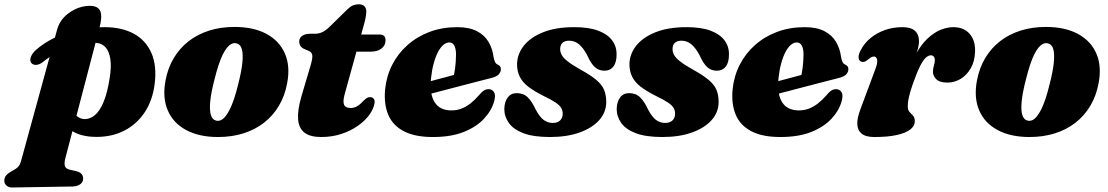

<svg xmlns="http://www.w3.org/2000/svg" viewBox="-100 -608 5040 873"><path d="M352 -480.5 197.5 110Q191 135 195.2 147.2Q199.5 159.5 217 163.5L243.5 169.5Q262.5 173.5 270.2 182.5Q278 191.5 278 203.5Q278.5 219.5 265 229.5Q251.5 239.5 230 240L-43.5 244.5Q-60 245 -70.2 236Q-80.5 227 -80.5 213.5Q-80.5 200.5 -72.8 190.5Q-65 180.5 -43.5 168.5Q-30.5 161.5 -23.2 155.8Q-16 150 -11.5 142.2Q-7 134.5 -4 123L160 -474.5Q166 -495.5 177.5 -512.5Q189 -529.5 204.5 -542.2Q220 -555 237.5 -564Q255 -573 273 -577.2Q291 -581.5 307.5 -581.5Q346.5 -581.5 356.2 -556.8Q366 -532 352 -480.5ZM93 -324.5Q79 -314 65 -313Q51 -312 42.5 -321.5Q34.5 -331.5 40 -348Q45.5 -364.5 63 -380.5Q97 -411 143.8 -434.2Q190.5 -457.5 248.8 -471Q307 -484.5 375 -484.5Q453.5 -484.5 508.2 -454.8Q563 -425 588.5 -367Q614 -309 603 -224.5Q593.5 -151 557.8 -97.2Q522 -43.5 466 -14.5Q410 14.5 339.5 14.5Q267.5 14.5 224.8 -14.5Q182 -43.5 173 -86L226.5 -112Q236.5 -90.5 251.2 -78.8Q266 -67 285 -66.5Q310 -66.5 331.8 -84.8Q353.5 -103 370.8 -144Q388 -185 398.5 -252Q407 -304 401.8 -339.2Q396.5 -374.5 380 -392.8Q363.5 -411 337.5 -413Q287 -417 223.2 -397.2Q159.5 -377.5 93 -324.5Z M966 -485.5Q1053 -485.5 1111.8 -453.8Q1170.5 -422 1195.5 -364.5Q1220.5 -307 1205.5 -229Q1195 -172 1168 -126.8Q1141 -81.5 1100.5 -50Q1060 -18.5 1007.2 -1.8Q954.5 15 891.5 15Q805 15 746.2 -16.8Q687.5 -48.5 662.8 -106.2Q638 -164 652.5 -241.5Q663 -298.5 690 -343.8Q717 -389 757.5 -420.5Q798 -452 850.8 -468.8Q903.5 -485.5 966 -485.5ZM883 -59.5Q894 -57 904.5 -61.8Q915 -66.5 925 -78.8Q935 -91 945 -111Q955 -131 964.5 -159.5Q974 -188 983 -225Q998 -283 1002 -323Q1006 -363 999.5 -385Q993 -407 975 -411Q964 -413.5 953.5 -408.8Q943 -404 932.8 -391.8Q922.5 -379.5 912.8 -359.8Q903 -340 893.5 -311.2Q884 -282.5 875 -245.5Q860 -188 856 -147.8Q852 -107.5 858.8 -85.5Q865.5 -63.5 883 -59.5Z M1304 -376.5 1284 -385Q1271.5 -390.5 1266 -399.5Q1260.5 -408.5 1260.5 -419.5Q1260.5 -435.5 1274 -445Q1287.5 -454.5 1310 -454.5H1331.5Q1351.5 -454.5 1368 -463.2Q1384.5 -472 1401 -488.5L1480.5 -566.5Q1493 -578.5 1505 -583.5Q1517 -588.5 1531 -588.5Q1548.5 -588.5 1557 -579.5Q1565.5 -570.5 1565.5 -556.5Q1565.5 -548 1563.2 -533.2Q1561 -518.5 1555.5 -499L1467.5 -181Q1458 -146 1464.5 -131.5Q1471 -117 1494.5 -117Q1509 -117 1522.5 -124.2Q1536 -131.5 1551.5 -148.5Q1561.5 -158.5 1568.2 -162.5Q1575 -166.5 1583 -166.5Q1593 -166.5 1599 -159.2Q1605 -152 1603 -139.5Q1599 -113.5 1579.8 -86.5Q1560.5 -59.5 1528 -36.5Q1495.5 -13.5 1453 0.8Q1410.5 15 1360 15Q1311 15 1285 -4.5Q1259 -24 1255.5 -64.5Q1252 -105 1270 -168L1312.5 -311.5Q1322 -344 1319.8 -357.5Q1317.5 -371 1304 -376.5ZM1486 -373 1510.5 -451H1626.5Q1653 -451 1653 -425Q1653 -401 1634.2 -387Q1615.5 -373 1584 -373Z M1751.5 -210.5Q1751.5 -210.5 1768 -215Q1784.5 -219.5 1811.2 -226.5Q1838 -233.5 1868.8 -241.8Q1899.5 -250 1929 -257.8Q1958.5 -265.5 1979.5 -271.5L1959.5 -249.5Q1965.5 -269.5 1969.2 -297.5Q1973 -325.5 1973.5 -359.5Q1973.5 -386 1965.8 -400.5Q1958 -415 1942.5 -415Q1929 -415 1915.8 -403.8Q1902.5 -392.5 1891.2 -371Q1880 -349.5 1871.8 -319Q1863.5 -288.5 1859.5 -250Q1853 -179.5 1876.5 -142.8Q1900 -106 1952 -106Q1977.5 -106 1999 -114.5Q2020.5 -123 2039.5 -138Q2058.5 -153 2075 -172Q2090.5 -190.5 2100.8 -196.8Q2111 -203 2123.5 -202.5Q2137.5 -202 2146 -189.5Q2154.5 -177 2147.5 -149.5Q2136 -106.5 2101.5 -69Q2067 -31.5 2009.2 -8.2Q1951.5 15 1868 15Q1786 15 1735.8 -11.5Q1685.5 -38 1665.2 -86.5Q1645 -135 1651 -201Q1657 -261.5 1683.2 -313Q1709.5 -364.5 1752.8 -403Q1796 -441.5 1853.2 -463Q1910.5 -484.5 1978.5 -484.5Q2033.5 -484.5 2068.2 -466.5Q2103 -448.5 2121.2 -417.8Q2139.5 -387 2144.5 -347.5Q2146.5 -336 2150.5 -327Q2154.5 -318 2161.5 -315Q2169 -312 2173.2 -307Q2177.5 -302 2177.5 -293.5Q2177.5 -281 2168 -270.2Q2158.5 -259.5 2132.5 -253Q2108.5 -247 2072 -237.5Q2035.5 -228 1993 -217Q1950.5 -206 1908.8 -195Q1867 -184 1832.5 -175Q1798 -166 1777.2 -160.5Q1756.5 -155 1756.5 -155Z M2414 -49Q2435 -49 2446.8 -60.5Q2458.5 -72 2458.5 -91Q2458.5 -105.5 2451.8 -117.2Q2445 -129 2426.2 -141.8Q2407.5 -154.5 2370 -172.5Q2327.5 -194 2301.2 -214.5Q2275 -235 2263 -259.8Q2251 -284.5 2251 -316Q2251.5 -361.5 2281.5 -399.8Q2311.5 -438 2369.2 -461.2Q2427 -484.5 2511 -484.5Q2577 -484.5 2619.2 -468.8Q2661.5 -453 2682.5 -425.5Q2703.5 -398 2703.5 -362Q2704 -325 2689.2 -305.8Q2674.5 -286.5 2648.5 -286.5Q2623.5 -286.5 2605.5 -302Q2587.5 -317.5 2569 -358.5Q2551.5 -391 2532 -407Q2512.5 -423 2487 -423Q2468.5 -423 2457.8 -413.5Q2447 -404 2447 -384.5Q2447 -371.5 2454 -358.2Q2461 -345 2480.5 -329.5Q2500 -314 2537 -293Q2584.5 -267 2610.8 -245Q2637 -223 2646.8 -199.2Q2656.5 -175.5 2656.5 -144.5Q2656.5 -97.5 2624.5 -61.8Q2592.5 -26 2535.2 -5.5Q2478 15 2400.5 15Q2326 15 2280.2 -2.2Q2234.5 -19.5 2213.8 -48.8Q2193 -78 2193 -113Q2194 -146 2208.8 -165.2Q2223.5 -184.5 2249.5 -184.5Q2280 -184.5 2299.5 -165.5Q2319 -146.5 2336 -109.5Q2354.5 -75 2372.8 -62Q2391 -49 2414 -49Z M2925 -49Q2946 -49 2957.8 -60.5Q2969.5 -72 2969.5 -91Q2969.5 -105.5 2962.8 -117.2Q2956 -129 2937.2 -141.8Q2918.5 -154.5 2881 -172.5Q2838.5 -194 2812.2 -214.5Q2786 -235 2774 -259.8Q2762 -284.5 2762 -316Q2762.5 -361.5 2792.5 -399.8Q2822.5 -438 2880.2 -461.2Q2938 -484.5 3022 -484.5Q3088 -484.5 3130.2 -468.8Q3172.5 -453 3193.5 -425.5Q3214.5 -398 3214.5 -362Q3215 -325 3200.2 -305.8Q3185.5 -286.5 3159.5 -286.5Q3134.5 -286.5 3116.5 -302Q3098.5 -317.5 3080 -358.5Q3062.5 -391 3043 -407Q3023.5 -423 2998 -423Q2979.5 -423 2968.8 -413.5Q2958 -404 2958 -384.5Q2958 -371.5 2965 -358.2Q2972 -345 2991.5 -329.5Q3011 -314 3048 -293Q3095.5 -267 3121.8 -245Q3148 -223 3157.8 -199.2Q3167.5 -175.5 3167.5 -144.5Q3167.5 -97.5 3135.5 -61.8Q3103.5 -26 3046.2 -5.5Q2989 15 2911.5 15Q2837 15 2791.2 -2.2Q2745.5 -19.5 2724.8 -48.8Q2704 -78 2704 -113Q2705 -146 2719.8 -165.2Q2734.5 -184.5 2760.5 -184.5Q2791 -184.5 2810.5 -165.5Q2830 -146.5 2847 -109.5Q2865.5 -75 2883.8 -62Q2902 -49 2925 -49Z M3331.5 -210.5Q3331.5 -210.5 3348 -215Q3364.5 -219.5 3391.2 -226.5Q3418 -233.5 3448.8 -241.8Q3479.5 -250 3509 -257.8Q3538.5 -265.5 3559.5 -271.5L3539.5 -249.5Q3545.5 -269.5 3549.2 -297.5Q3553 -325.5 3553.5 -359.5Q3553.5 -386 3545.8 -400.5Q3538 -415 3522.5 -415Q3509 -415 3495.8 -403.8Q3482.5 -392.5 3471.2 -371Q3460 -349.5 3451.8 -319Q3443.5 -288.5 3439.5 -250Q3433 -179.5 3456.5 -142.8Q3480 -106 3532 -106Q3557.5 -106 3579 -114.5Q3600.5 -123 3619.5 -138Q3638.5 -153 3655 -172Q3670.5 -190.5 3680.8 -196.8Q3691 -203 3703.5 -202.5Q3717.5 -202 3726 -189.5Q3734.5 -177 3727.5 -149.5Q3716 -106.5 3681.5 -69Q3647 -31.5 3589.2 -8.2Q3531.5 15 3448 15Q3366 15 3315.8 -11.5Q3265.5 -38 3245.2 -86.5Q3225 -135 3231 -201Q3237 -261.5 3263.2 -313Q3289.5 -364.5 3332.8 -403Q3376 -441.5 3433.2 -463Q3490.5 -484.5 3558.5 -484.5Q3613.5 -484.5 3648.2 -466.5Q3683 -448.5 3701.2 -417.8Q3719.5 -387 3724.5 -347.5Q3726.5 -336 3730.5 -327Q3734.5 -318 3741.5 -315Q3749 -312 3753.2 -307Q3757.5 -302 3757.5 -293.5Q3757.5 -281 3748 -270.2Q3738.5 -259.5 3712.5 -253Q3688.5 -247 3652 -237.5Q3615.5 -228 3573 -217Q3530.5 -206 3488.8 -195Q3447 -184 3412.5 -175Q3378 -166 3357.2 -160.5Q3336.5 -155 3336.5 -155Z M3814 -328.5Q3804.5 -333.5 3803.8 -346.8Q3803 -360 3814 -380.5Q3830 -411.5 3858 -434.8Q3886 -458 3923 -471.2Q3960 -484.5 4003.5 -484.5Q4041.5 -484.5 4060 -468Q4078.5 -451.5 4078.5 -420.5Q4078.5 -402 4071.5 -379.5Q4064.5 -357 4055 -332.8Q4045.5 -308.5 4037.5 -284.2Q4029.5 -260 4028 -238.5L4018 -242Q4036.5 -312 4062.5 -359Q4088.5 -406 4118.2 -433.5Q4148 -461 4177.8 -472.8Q4207.5 -484.5 4234.5 -484.5Q4283 -484.5 4309.2 -453.8Q4335.5 -423 4333.5 -373Q4332 -329 4313.8 -297.5Q4295.5 -266 4267.8 -249.2Q4240 -232.5 4208 -232.5Q4172.5 -232.5 4157.2 -247.8Q4142 -263 4142 -281.5Q4142 -296 4146.2 -309.2Q4150.5 -322.5 4150.5 -335.5Q4150.5 -345.5 4145.5 -351Q4140.5 -356.5 4132.5 -356.5Q4121 -356.5 4108.8 -345Q4096.5 -333.5 4082.2 -304.8Q4068 -276 4049.5 -223.5Q4037.5 -188 4032.5 -165.8Q4027.5 -143.5 4027.5 -125.5Q4027.5 -107 4035.5 -98.8Q4043.5 -90.5 4051.5 -82.2Q4059.5 -74 4059.5 -56Q4059.5 -35.5 4039.2 -19.5Q4019 -3.5 3978.2 5.8Q3937.5 15 3875.5 15Q3836 15 3817.2 -0.8Q3798.5 -16.5 3798 -44.8Q3797.5 -73 3812.5 -112L3879 -290.5Q3892 -324.5 3888 -337.8Q3884 -351 3874 -351Q3868.5 -351 3862.8 -348.2Q3857 -345.5 3848 -338Q3836.5 -328.5 3829 -326.8Q3821.5 -325 3814 -328.5Z M4655.5 -485.5Q4742.5 -485.5 4801.2 -453.8Q4860 -422 4885 -364.5Q4910 -307 4895 -229Q4884.5 -172 4857.5 -126.8Q4830.5 -81.5 4790 -50Q4749.5 -18.5 4696.8 -1.8Q4644 15 4581 15Q4494.5 15 4435.8 -16.8Q4377 -48.5 4352.2 -106.2Q4327.5 -164 4342 -241.5Q4352.5 -298.5 4379.5 -343.8Q4406.5 -389 4447 -420.5Q4487.5 -452 4540.2 -468.8Q4593 -485.5 4655.5 -485.5ZM4572.5 -59.5Q4583.5 -57 4594 -61.8Q4604.5 -66.5 4614.5 -78.8Q4624.5 -91 4634.5 -111Q4644.5 -131 4654 -159.5Q4663.5 -188 4672.5 -225Q4687.5 -283 4691.5 -323Q4695.5 -363 4689 -385Q4682.5 -407 4664.5 -411Q4653.5 -413.5 4643 -408.8Q4632.5 -404 4622.2 -391.8Q4612 -379.5 4602.2 -359.8Q4592.5 -340 4583 -311.2Q4573.5 -282.5 4564.5 -245.5Q4549.5 -188 4545.5 -147.8Q4541.5 -107.5 4548.2 -85.5Q4555 -63.5 4572.5 -59.5Z"/></svg>

Font: Fraunces Black
Style: Italic
Weight: 900
Italic angle: -16°
Version: Version 1.000;[b76b70a41]